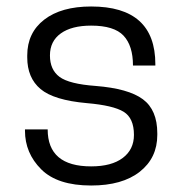

<svg xmlns="http://www.w3.org/2000/svg" viewBox="-20 -561 562 592"><path d="M261 -48Q324 -48 358.5 -74Q393 -100 393 -145Q393 -197 361 -216.5Q329 -236 248 -243Q146 -252 105 -286.5Q64 -321 64 -384V-390Q64 -460 116.5 -500.5Q169 -541 261 -541Q459 -541 459 -363V-359H390Q390 -420 361 -451Q332 -482 261 -482Q201 -482 167.5 -458Q134 -434 134 -390Q134 -346 163.5 -324Q193 -302 275 -296Q376 -288 420.5 -255Q465 -222 465 -150V-145Q465 -74 411 -31.5Q357 11 261 11Q157 11 107 -39Q57 -89 57 -158V-162H127Q127 -48 261 -48Z"/></svg>

Font: Cooper Hewitt
Style: Book
Weight: 705
Designer: Village Type and Design LLC
Foundry: Cooper Hewitt Smithsonian Design Museum
Version: 1.000; ttfautohint (v1.8.1)